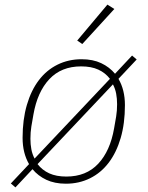

<svg xmlns="http://www.w3.org/2000/svg" viewBox="-20 -785 640 833"><path d="M27 11 106 -73Q78 -121 78 -187Q78 -266 96.5 -329.5Q115 -393 148.5 -437Q182 -481 229.5 -504.5Q277 -528 334 -528Q383 -528 419 -511Q455 -494 479 -465L553 -544L573 -527L494 -443Q522 -395 522 -329Q522 -249 503.5 -186Q485 -123 451.5 -79Q418 -35 370.5 -11.5Q323 12 266 12Q217 12 181 -5Q145 -22 121 -51L47 28ZM332 -497Q246 -497 194 -441.5Q142 -386 125 -288L116 -236Q114 -221 113 -210.5Q112 -200 112 -183Q112 -159 116 -137.5Q120 -116 130 -97L457 -443Q437 -469 406.5 -483Q376 -497 332 -497ZM268 -19Q354 -19 406 -74.5Q458 -130 475 -228L484 -280Q486 -295 487 -305.5Q488 -316 488 -333Q488 -357 484 -378.5Q480 -400 470 -419L143 -73Q163 -47 193.5 -33Q224 -19 268 -19ZM337 -594 315 -609 446 -765 476 -746Z"/></svg>

Font: IBM Plex Mono ExtraLight
Style: Italic
Weight: 200
Italic angle: -9°
Monospace: yes
Designer: Mike Abbink, Paul van der Laan, Pieter van Rosmalen
Foundry: Bold Monday
Version: Version 2.3